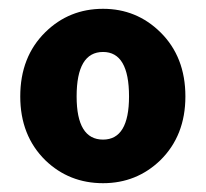

<svg xmlns="http://www.w3.org/2000/svg" viewBox="-20 -833 467 436"><path d="M83 -469Q26 -525 26 -614Q26 -704 83 -760Q137 -813 214 -813Q290 -813 344 -760Q401 -704 401 -614Q401 -525 344 -469Q290 -417 214 -417Q137 -417 83 -469ZM273 -614Q273 -715 214 -715Q154 -715 154 -614Q154 -516 214 -516Q273 -516 273 -614Z"/></svg>

Font: Source Han Sans CN Heavy
Style: Bold
Weight: 900
Designer: Ryoko NISHIZUKA (kana & ideographs); Paul D. Hunt (Latin, Greek & Cyrillic); Wenlong ZHANG (bopomofo); Sandoll Communica
Foundry: Adobe Systems Incorporated
Version: Version 1.000;PS 1;hotconv 1.0.78;makeotf.lib2.5.61930